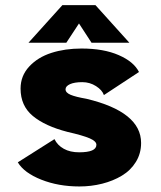

<svg xmlns="http://www.w3.org/2000/svg" viewBox="-20 -696 610 728"><path d="M470.5 -534H327L279.5 -607L231.5 -534H88L216.5 -676.5H342ZM281 11Q201.5 11 136.5 -14.8Q71.5 -40.5 47.5 -80.5L186.5 -168.5Q198 -145 222 -131.8Q246 -118.5 280 -118.5Q345.5 -118.5 345.5 -147Q345.5 -160.5 320 -171.5Q294.5 -182.5 235.5 -196Q150.5 -218 104.2 -256.5Q58 -295 58 -360Q58 -408.5 90.8 -443.8Q123.5 -479 175 -495.5Q226.5 -512 289 -512Q373 -512 430.2 -487Q487.5 -462 507 -423L374 -335.5Q367.5 -354.5 344 -369.5Q320.5 -384.5 292 -384.5Q262 -384.5 245.2 -376.8Q228.5 -369 228.5 -357.5Q228.5 -344.5 247.8 -336.5Q267 -328.5 307.5 -321.5Q515 -272 515 -154Q515 -114 495.2 -82Q475.5 -50 442.2 -30Q409 -10 367.5 0.5Q326 11 281 11Z"/></svg>

Font: League Mono Narrow ExtraBold
Style: Regular
Weight: 800
Width: 3
Designer: Tyler Finck
Foundry: The League of Moveable Type / Tyler Finck
Version: Version 2.210